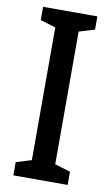

<svg xmlns="http://www.w3.org/2000/svg" viewBox="-83 -757 462 801"><g transform="rotate(10 148.0 -357.0)"><path d="M263 0H33V-56L98 -76V-638L33 -658V-714H263V-658L197 -638V-76L263 -56Z"/></g></svg>

Font: Noto Sans Thai ExtCond Med
Style: Regular
Weight: 500
Width: 2
Designer: Monotype Design Team
Foundry: Monotype Imaging Inc.
Version: Version 2.002; ttfautohint (v1.8.4.7-5d5b)